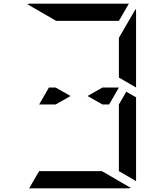

<svg xmlns="http://www.w3.org/2000/svg" viewBox="-20 -1020 856 1040"><path d="M624 -782V-815L715 -972Q717 -964 717 -959V-546L624 -600V-607ZM535 -546H624L571 -454H535L454 -500ZM281 -454H238H192L245 -546H281L362 -500ZM717 -493V-41Q717 -41 717 -39L624 -93V-95V-103V-139V-218V-454L664 -523ZM532 -93 689 -2Q681 0 676 0H140Q140 0 138 0L192 -93H195H226H362H454ZM284 -907 127 -998Q135 -1000 140 -1000H676Q676 -1000 678 -1000L624 -907H621H590H454H362Z"/></svg>

Font: DSEG14 Modern Mini
Style: Regular
Weight: 400
Designer: Keshikan(Twitter:@keshinomi_88pro)
Version: Version 0.46